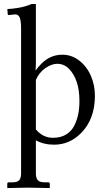

<svg xmlns="http://www.w3.org/2000/svg" viewBox="-20 -718 536 969"><path d="M161.1 -314.5V-64.9Q196.8 -22.5 247.6 -22.5Q285.6 -22.5 313 -38.8Q340.3 -55.2 354.5 -83.3Q368.7 -111.3 374.8 -141.8Q380.9 -172.4 380.9 -208Q380.9 -317.9 326.7 -372.1Q302.7 -396 268.6 -396Q240.2 -396 208.5 -373.8Q176.8 -351.6 161.1 -314.5ZM159.7 -361.8Q169.9 -377.4 189.9 -397.5Q234.4 -441.9 294.9 -441.9Q341.8 -441.9 380.1 -412.1Q418.5 -382.3 438.7 -335.2Q459 -288.1 459 -234.9Q459 -116.2 388.7 -45.9Q330.6 12.2 253.4 12.2Q200.7 12.2 161.1 -9.8V158.2Q161.1 180.7 170.9 191.4Q180.7 202.1 204.1 202.1H223.1Q231.4 202.1 231.4 210.4V229L229.5 231Q161.1 229 122.1 229L18.6 231L16.6 229V210.4Q16.6 202.1 24.4 202.1H43.5Q67.4 202.1 76.9 191.4Q86.4 180.7 86.4 158.2V-572.8Q86.4 -614.3 79.3 -629.9Q72.3 -645.5 56.6 -645.5Q55.2 -645.5 41.5 -643.8Q27.8 -642.1 24.4 -642.1Q19 -642.1 19 -647L17.1 -672.4Q36.1 -672.4 72.8 -678.5Q109.4 -684.6 139.2 -697.8H161.1V-395Z"/></svg>

Font: Libertinage
Style: b
Weight: 400
Designer: OSP
Foundry: OSP
Version: Version 1.0; 2008; OFL relea